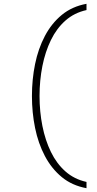

<svg xmlns="http://www.w3.org/2000/svg" viewBox="-20 -770 509 1010"><path d="M148 -265Q148 -352 164.5 -433Q181 -514 216 -580.5Q251 -647 305 -691.5Q359 -736 435 -750V-717Q371 -703 324.5 -662Q278 -621 248 -559.5Q218 -498 203 -422.5Q188 -347 188 -265Q188 -183 203 -107.5Q218 -32 248 29.5Q278 91 324.5 132Q371 173 435 187V220Q359 206 305 161.5Q251 117 216 50.5Q181 -16 164.5 -97Q148 -178 148 -265Z"/></svg>

Font: Georama ExtraExtended ExtraLight
Style: Regular
Weight: 200
Width: 8
Designer: Jean-Baptiste Levee
Foundry: Production Type
Version: Version 1.000